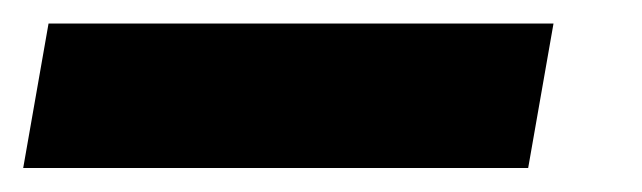

<svg xmlns="http://www.w3.org/2000/svg" viewBox="-92 -20 545 163"><path d="M356.4 122.6H-72.3L-50.8 0H377.9Z"/></svg>

Font: TypoPRO Roboto
Style: Italic
Weight: 900
Italic angle: -12°
Designer: Google
Version: Version 2.136; 2016